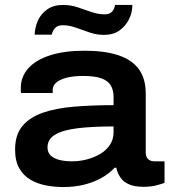

<svg xmlns="http://www.w3.org/2000/svg" viewBox="-20 -744 688 776"><path d="M235 12Q201 12 166.5 5.5Q132 -1 103.5 -17.5Q75 -34 58 -63.5Q41 -93 41 -140Q41 -199 70.5 -234.5Q100 -270 153.5 -288.5Q207 -307 280 -313Q353 -319 439 -319V-352Q439 -380 427.5 -399Q416 -418 389.5 -427.5Q363 -437 316 -437Q275 -437 247.5 -429.5Q220 -422 206.5 -409.5Q193 -397 193 -381V-368H65Q64 -373 64 -377.5Q64 -382 64 -388Q64 -434 94.5 -468Q125 -502 182.5 -520.5Q240 -539 321 -539Q404 -539 459 -520.5Q514 -502 541.5 -464Q569 -426 569 -366V-129Q569 -110 578.5 -101Q588 -92 604 -92H645V-5Q635 -1 612.5 5Q590 11 560 11Q525 11 502.5 1.5Q480 -8 467.5 -25.5Q455 -43 450 -66H443Q421 -42 389.5 -24.5Q358 -7 319.5 2.5Q281 12 235 12ZM271 -92Q302 -92 332 -100Q362 -108 386 -122.5Q410 -137 424.5 -159Q439 -181 439 -208V-233Q356 -233 296 -226Q236 -219 204 -200.5Q172 -182 172 -148Q172 -128 185 -115.5Q198 -103 220.5 -97.5Q243 -92 271 -92ZM120 -604Q121 -634 133.5 -661.5Q146 -689 171.5 -706.5Q197 -724 235 -724Q266 -724 294 -714.5Q322 -705 349.5 -695.5Q377 -686 403 -686Q422 -686 432 -696Q442 -706 445 -724H515Q515 -694 501.5 -666.5Q488 -639 463 -621Q438 -603 400 -603Q370 -603 341.5 -613Q313 -623 286 -632.5Q259 -642 233 -642Q214 -642 203.5 -631.5Q193 -621 189 -604Z"/></svg>

Font: Archivo SemiExpanded SemiBold
Style: Regular
Weight: 600
Width: 6
Designer: Hector Gatti
Foundry: Omnibus-Type
Version: Version 2.001